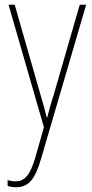

<svg xmlns="http://www.w3.org/2000/svg" viewBox="-20 -547 388 809"><path d="M47 242C101 242 128 208 153 122L343 -527H316L207 -150C196 -116 188 -89 179 -52H177C172 -71 169 -86 150 -150L42 -527H16L165 -11L129 116C107 190 85 217 46 217C34 217 22 215 12 212V236C22 240 35 242 47 242Z"/></svg>

Font: Noto Sans Condensed Thin
Style: Regular
Weight: 100
Width: 3
Designer: Monotype Design Team
Foundry: Monotype Imaging Inc.
Version: Version 2.013